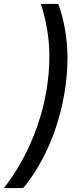

<svg xmlns="http://www.w3.org/2000/svg" viewBox="-39 -762 396 976"><path d="M-19 194H79C218 27 304 -227 304 -469C304 -566 285 -670 257 -742H169C198 -650 212 -564 212 -474C212 -238 125 10 -19 194Z"/></svg>

Font: AWKNG-Font Medium
Style: Italic
Weight: 500
Italic angle: -11.3°
Designer: Awakening Church
Foundry: Awakening Church
Version: Version 1.700;PS 001.700;hotconv 1.0.88;makeotf.lib2.5.64775